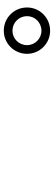

<svg xmlns="http://www.w3.org/2000/svg" viewBox="354 -1250 291 1040"><g transform="rotate(90 500.0 -730.5)"><path d="M21 -731C21 -661 77 -605 147 -605C216 -605 272 -661 272 -731C272 -800 216 -856 147 -856C77 -856 21 -800 21 -731ZM68 -731C68 -774 103 -809 147 -809C190 -809 225 -774 225 -731C225 -687 190 -652 147 -652C103 -652 68 -687 68 -731Z"/></g></svg>

Font: Noto Serif CJK HK Black
Style: Regular
Weight: 900
Designer: Ryoko NISHIZUKA 西塚涼子 (kana & ideographs); Frank Grießhammer (Latin, Greek & Cyrillic); Wenlong ZHANG 张文龙 (bopomofo); San
Foundry: Adobe
Version: Version 2.001;hotconv 1.1.0;makeotfexe 2.6.0